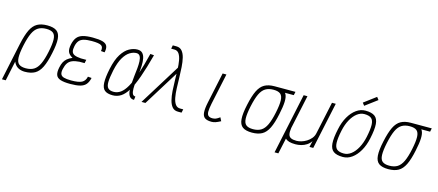

<svg xmlns="http://www.w3.org/2000/svg" viewBox="-83 -1553 5586 2449"><g transform="rotate(15 2710.0 -329.0)"><path d="M236 14Q193 14 156.5 -2.5Q120 -19 97.5 -57Q75 -95 70.5 -157.5Q66 -220 86 -313Q112 -435 146 -504.5Q180 -574 232 -603Q284 -632 364 -632Q447 -632 488.5 -601.5Q530 -571 535.5 -500Q541 -429 514 -305Q489 -184 454.5 -114Q420 -44 368 -15Q316 14 236 14ZM-19 182 85 -309H135L31 182ZM237 -32Q301 -32 343.5 -58Q386 -84 415 -145.5Q444 -207 466 -313Q488 -418 486 -477.5Q484 -537 454.5 -561.5Q425 -586 363 -586Q300 -586 257 -560Q214 -534 185.5 -473Q157 -412 134 -305Q112 -201 114 -141Q116 -81 146 -56.5Q176 -32 237 -32Z M836 14Q752 14 706 -1.5Q660 -17 647.5 -53.5Q635 -90 648 -152Q657 -196 672 -225Q687 -254 712.5 -275.5Q738 -297 780 -315Q732 -341 717.5 -376Q703 -411 716 -475Q729 -535 756 -569Q783 -603 833 -617.5Q883 -632 964 -632Q1049 -632 1095 -618.5Q1141 -605 1155 -574Q1169 -543 1157 -489L1108 -493Q1119 -547 1088.5 -566.5Q1058 -586 963 -586Q898 -586 858 -575Q818 -564 796.5 -538Q775 -512 765 -467Q755 -421 762.5 -393.5Q770 -366 799 -353Q828 -340 884 -336H956L946 -290H878Q821 -286 784.5 -271Q748 -256 727.5 -225.5Q707 -195 696 -144Q687 -101 697 -76.5Q707 -52 740.5 -42Q774 -32 837 -32Q935 -32 977.5 -54.5Q1020 -77 1032 -134L1081 -130Q1069 -75 1042.5 -43.5Q1016 -12 967 1Q918 14 836 14Z M1682 -46 1676 0Q1637 0 1617.5 -24.5Q1598 -49 1593 -91Q1588 -133 1591 -185Q1594 -237 1601 -292.5Q1608 -348 1613 -400Q1618 -452 1616 -494Q1614 -536 1599.5 -560.5Q1585 -585 1553 -585Q1512 -585 1467.5 -558.5Q1423 -532 1385 -468.5Q1347 -405 1323 -294Q1302 -194 1301 -137Q1300 -80 1323.5 -56Q1347 -32 1397 -32Q1446 -32 1488 -61.5Q1530 -91 1569 -159Q1608 -227 1646.5 -340Q1685 -453 1726 -620L1775 -616Q1727 -436 1684 -314.5Q1641 -193 1597.5 -121Q1554 -49 1505 -17.5Q1456 14 1396 14Q1325 14 1290 -15Q1255 -44 1252 -113.5Q1249 -183 1274 -302Q1301 -429 1346.5 -500.5Q1392 -572 1446.5 -602Q1501 -632 1554 -632Q1598 -632 1621 -607.5Q1644 -583 1652 -541Q1660 -499 1658 -447Q1656 -395 1649.5 -339Q1643 -283 1637.5 -231Q1632 -179 1632 -137Q1632 -95 1643 -70.5Q1654 -46 1682 -46Z M2256 0Q2208 0 2180.5 -32Q2153 -64 2139.5 -117.5Q2126 -171 2121.5 -238Q2117 -305 2116 -377Q2115 -449 2112.5 -516Q2110 -583 2100.5 -636.5Q2091 -690 2069 -722Q2047 -754 2007 -754H1965L1974 -800H2022Q2069 -800 2096.5 -768Q2124 -736 2137 -682.5Q2150 -629 2154.5 -562Q2159 -495 2160.5 -423Q2162 -351 2164.5 -284Q2167 -217 2177 -163.5Q2187 -110 2209.5 -78Q2232 -46 2272 -46H2314L2304 0ZM1775 0 2129 -571 2132 -492 1827 0Z M2702 14Q2643 14 2613.5 -7Q2584 -28 2580.5 -78Q2577 -128 2595 -213L2681 -618H2731L2644 -209Q2630 -141 2630 -102.5Q2630 -64 2648 -48Q2666 -32 2703 -32Q2727 -32 2747.5 -40.5Q2768 -49 2798 -71L2821 -25Q2779 -3 2753.5 5.5Q2728 14 2702 14Z M3236 14Q3153 14 3111.5 -16.5Q3070 -47 3064.5 -118.5Q3059 -190 3086 -313Q3112 -435 3146 -504.5Q3180 -574 3232 -603Q3284 -632 3364 -632Q3426 -632 3465.5 -618.5Q3505 -605 3523 -570.5Q3541 -536 3538.5 -471.5Q3536 -407 3514 -305Q3489 -184 3454.5 -114Q3420 -44 3368 -15Q3316 14 3236 14ZM3237 -32Q3301 -32 3343.5 -58Q3386 -84 3415 -145.5Q3444 -207 3466 -313Q3488 -418 3486 -477.5Q3484 -537 3454.5 -561.5Q3425 -586 3363 -586Q3300 -586 3257 -560Q3214 -534 3185.5 -473Q3157 -412 3134 -305Q3112 -201 3114 -141Q3116 -81 3146 -56.5Q3176 -32 3237 -32ZM3359 -586 3369 -632H3639L3629 -586Z M3581 182 3751 -618H3801L3706 -173Q3698 -119 3705 -88.5Q3712 -58 3738.5 -45Q3765 -32 3812 -32Q3840 -32 3875 -42Q3910 -52 3943 -72.5Q3976 -93 4001 -123Q4026 -153 4034 -193L4125 -618H4175L4043 0H3993L4012 -82Q3990 -48 3956.5 -26.5Q3923 -5 3885 4.5Q3847 14 3811 14Q3760 14 3727.5 4.5Q3695 -5 3676 -25L3631 182Z M4436 14Q4353 14 4311.5 -16.5Q4270 -47 4264.5 -118.5Q4259 -190 4286 -313Q4306 -409 4347.5 -480.5Q4389 -552 4445 -592Q4501 -632 4564 -632Q4647 -632 4688.5 -601.5Q4730 -571 4735.5 -500Q4741 -429 4714 -305Q4694 -210 4652.5 -138Q4611 -66 4555.5 -26Q4500 14 4436 14ZM4437 -32Q4488 -32 4533.5 -67Q4579 -102 4613.5 -165.5Q4648 -229 4666 -313Q4688 -418 4686 -477.5Q4684 -537 4654.5 -561.5Q4625 -586 4563 -586Q4512 -586 4466.5 -551Q4421 -516 4386.5 -453Q4352 -390 4334 -305Q4312 -201 4314 -141Q4316 -81 4346 -56.5Q4376 -32 4437 -32ZM4531 -687 4504 -722 4662 -840 4689 -805Z M5036 14Q4953 14 4911.5 -16.5Q4870 -47 4864.5 -118.5Q4859 -190 4886 -313Q4912 -435 4946 -504.5Q4980 -574 5032 -603Q5084 -632 5164 -632Q5226 -632 5265.5 -618.5Q5305 -605 5323 -570.5Q5341 -536 5338.5 -471.5Q5336 -407 5314 -305Q5289 -184 5254.5 -114Q5220 -44 5168 -15Q5116 14 5036 14ZM5037 -32Q5101 -32 5143.5 -58Q5186 -84 5215 -145.5Q5244 -207 5266 -313Q5288 -418 5286 -477.5Q5284 -537 5254.5 -561.5Q5225 -586 5163 -586Q5100 -586 5057 -560Q5014 -534 4985.5 -473Q4957 -412 4934 -305Q4912 -201 4914 -141Q4916 -81 4946 -56.5Q4976 -32 5037 -32ZM5159 -586 5169 -632H5439L5429 -586Z"/></g></svg>

Font: Victor Mono Thin
Style: Italic
Weight: 100
Italic angle: -12°
Monospace: yes
Designer: Rune Bjørnerås
Version: Version 1.561;gftools[0.9.30]